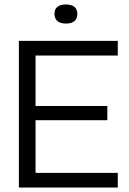

<svg xmlns="http://www.w3.org/2000/svg" viewBox="-20 -844 580 864"><path d="M65 0V-660H140V0ZM96 0V-66H510V0ZM96 -303V-367H463V-303ZM96 -594V-660H510V-594ZM277 -738Q251 -738 238 -749.5Q225 -761 225 -782Q225 -802 238 -813Q251 -824 276 -824Q302 -824 315 -813Q328 -802 328 -781Q328 -760 315 -749Q302 -738 277 -738Z"/></svg>

Font: Bricolage Grotesque 72pt Light
Style: Regular
Weight: 300
Designer: Mathieu Triay
Foundry: Atelier Triay
Version: Version 1.001;gftools[0.9.33.dev8+g029e19f]